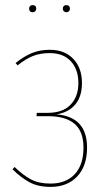

<svg xmlns="http://www.w3.org/2000/svg" viewBox="-20 -723 417 752"><path d="M301 -398Q301 -345 275 -314Q249 -283 202 -275Q321 -265 321 -145Q321 -73 282.5 -32Q244 9 178 9Q129 9 95 -9.5Q61 -28 29 -60L37 -69Q70 -37 101 -20.5Q132 -4 178 -4Q238 -4 272.5 -40.5Q307 -77 307 -145Q307 -208 272 -238Q237 -268 168 -268H123L124 -281H166Q226 -281 256.5 -313Q287 -345 287 -398Q287 -451 257.5 -483Q228 -515 175 -515Q137 -515 108.5 -503.5Q80 -492 49 -467L41 -476Q73 -502 104.5 -515Q136 -528 175 -528Q233 -528 267 -492.5Q301 -457 301 -398ZM122 -689Q122 -683 118 -679Q114 -675 107 -675Q101 -675 97.5 -679Q94 -683 94 -689Q94 -695 97.5 -699Q101 -703 107 -703Q122 -703 122 -689ZM254 -689Q254 -683 250 -679Q246 -675 240 -675Q234 -675 230 -679Q226 -683 226 -689Q226 -695 229.5 -699Q233 -703 240 -703Q247 -703 250.5 -699Q254 -695 254 -689Z"/></svg>

Font: Fira Sans Compressed Hair
Style: Regular
Weight: 100
Width: 1
Designer: bBox Type GmbH & Carrois Corporate GbR & Edenspiekermann AG
Foundry: bBox Type GmbH & Carrois Corporate GbR & Edenspiekermann AG
Version: Version 4.301